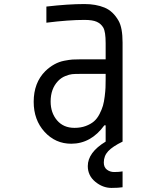

<svg xmlns="http://www.w3.org/2000/svg" viewBox="-20 -697 707 945"><path d="M541.7 149.7Q567.1 149.7 583.3 146.5V224.6Q562.5 227.9 528.6 227.9Q485.7 227.9 448.9 197.6Q412.1 167.3 412.1 120.4Q412.1 53.4 500 0V-80.1H493.5Q427.7 10.4 330.7 10.4Q252.6 10.4 199.2 -48.2Q145.8 -106.8 145.8 -196Q145.8 -289.7 203.1 -347Q224 -367.2 247.4 -380.2Q270.8 -393.2 296.5 -398.1Q322.3 -403 336.9 -404Q351.6 -404.9 373.7 -404.9H500V-484.4Q500 -541 488.3 -561.2Q477.2 -580.1 456.7 -589.5Q436.2 -599 395.8 -599Q317.7 -599 208.3 -585.3V-664.7Q315.8 -677.1 395.8 -677.1Q451.8 -677.1 494.1 -659.8Q536.5 -642.6 563.8 -594.4Q583.3 -559.9 583.3 -487.6V0Q533.9 24.1 512.4 47.2Q490.9 70.3 490.9 102.9Q490.9 126.3 506.2 138Q521.5 149.7 541.7 149.7ZM500 -333.3H372.4Q348.3 -333.3 335 -332Q321.6 -330.7 301.4 -322.6Q281.2 -314.5 265.6 -298.2Q229.2 -259.8 229.2 -197.3Q229.2 -141.9 260.7 -104.8Q292.3 -67.7 346.4 -67.7Q377.6 -67.7 402 -76.8Q426.4 -85.9 442.4 -99.6Q458.3 -113.3 469.7 -135.4Q481.1 -157.6 486.7 -176.8Q492.2 -196 495.4 -222.7Q498.7 -249.3 499.3 -266.3Q500 -283.2 500 -306.6Z"/></svg>

Font: Monoid
Style: Regular
Weight: 400
Width: 4
Monospace: yes
Designer: Andreas Larsen (@larsenwork)
Version: Version 0.61